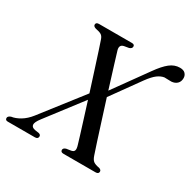

<svg xmlns="http://www.w3.org/2000/svg" viewBox="-184 -873 1033 1032"><g transform="rotate(30 333.0 -357.0)"><path d="M309.5 -626.5Q315.5 -606 333.8 -547Q352 -488 375 -414.5L523.5 -621Q557.5 -669 586 -691.5Q614.5 -714 647.5 -714Q670.5 -714 681.2 -702.5Q692 -691 692 -674.5Q692 -653 678.8 -640.2Q665.5 -627.5 644 -626Q630.5 -625.5 620.8 -626.5Q611 -627.5 601 -627Q580.5 -624 559.8 -608.8Q539 -593.5 512 -556.5L385.5 -380.5Q405.5 -318 424.8 -256.8Q444 -195.5 459.8 -147.2Q475.5 -99 483.5 -75.5Q491 -52.5 502.2 -43.8Q513.5 -35 539.5 -30.5Q554 -26 554 -15Q554 0 535 0H336.5Q318 0 318 -14Q318 -26 335 -31L364.5 -35.5Q379 -38.5 382.2 -48.5Q385.5 -58.5 379 -79.5Q375 -93.5 364 -129.2Q353 -165 337.5 -214Q322 -263 305 -317.5L138.5 -100Q114.5 -69 116.5 -53.5Q118.5 -38 141 -34L164.5 -30.5Q178 -27 178 -16.5Q178 0 158.5 0H-10Q-25.5 0 -25.5 -14Q-25.5 -25.5 -7.5 -32Q18.5 -35.5 46.8 -52.5Q75 -69.5 99.5 -100.5L294.5 -351Q275 -412 256.5 -470Q238 -528 223.8 -571.5Q209.5 -615 203.5 -632.5Q197.5 -651 186.2 -658Q175 -665 150.5 -669.5Q134 -674.5 134 -685.5Q134 -700 153 -700H356.5Q374 -700 373.5 -686.5Q373.5 -674.5 357.5 -669L328 -664Q300.5 -658 309.5 -626.5Z"/></g></svg>

Font: Fraunces 144pt S050
Style: Italic
Weight: 400
Italic angle: -16°
Version: Version 1.000; ttfautohint (v1.8.3)